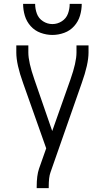

<svg xmlns="http://www.w3.org/2000/svg" viewBox="-20 -764 540 989"><path d="M169 205V198Q169 140 181 105L218 0L99 -336Q64 -433 64 -493V-530H126V-493Q126 -444 157 -355L249 -89L343 -355Q374 -443 374 -493V-530H436V-493Q436 -434 401 -336L240 124Q231 148 231 198V205ZM250 -584Q219 -584 189 -595Q159 -606 138 -629.5Q117 -653 108 -683Q99 -713 99 -744H161Q161 -718 170 -693.5Q179 -669 201.5 -654.5Q224 -640 250 -640Q276 -640 298.5 -654.5Q321 -669 330 -693.5Q339 -718 339 -744H401Q401 -713 392 -683Q383 -653 362 -629.5Q341 -606 311 -595Q281 -584 250 -584Z"/></svg>

Font: Iosevka SS01 Light
Style: Regular
Weight: 300
Monospace: yes
Designer: Belleve Invis
Foundry: Belleve Invis
Version: 2.3.3; ttfautohint (v1.8.3)